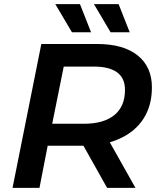

<svg xmlns="http://www.w3.org/2000/svg" viewBox="-20 -914 771 934"><path d="M41 0 181 -700H453Q580 -700 649.5 -644.5Q719 -589 719 -489Q719 -401 678.5 -337.5Q638 -274 563 -240Q540 -229 514 -222L639 0H501L386 -205Q385 -205 385 -205H212L172 0ZM234 -312H389Q484 -312 536 -354Q588 -396 588 -477Q588 -534 549.5 -562Q511 -590 439 -590H290ZM518 -757 437 -894H557L611 -757ZM330 -757 249 -894H369L423 -757Z"/></svg>

Font: Montserrat Thin SemiBold
Style: Italic
Weight: 600
Italic angle: -11.3°
Version: Version 9.000